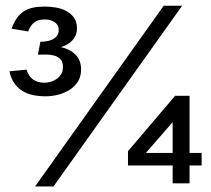

<svg xmlns="http://www.w3.org/2000/svg" viewBox="-20 -639 749 682"><path d="M104.5 23.4 561.5 -618.7H627L169.9 23.4ZM13.7 -385.7 74.2 -391.6Q82 -367.7 97.7 -356.4Q113.3 -345.2 138.2 -345.2Q150.4 -345.2 162.1 -349.1Q173.8 -353 183.1 -359.9Q192.4 -366.7 198 -377Q203.6 -387.2 203.6 -400.4Q203.6 -419.4 194.6 -428.7Q185.5 -438 172.1 -441.7Q158.7 -445.3 143.1 -445.3Q127.4 -445.3 114.7 -444.8L123.5 -490.7Q134.3 -490.7 145.5 -492.4Q156.7 -494.1 166.3 -498.8Q175.8 -503.4 182.1 -511.7Q188.5 -520 188.5 -532.7Q188.5 -543 184.1 -550Q179.7 -557.1 172.4 -561.5Q165 -565.9 156.5 -567.9Q147.9 -569.8 139.2 -569.8Q127 -569.8 117.9 -567.4Q108.9 -564.9 102.1 -559.8Q95.2 -554.7 89.8 -546.6Q84.5 -538.6 80.1 -527.3L21 -537.1Q29.3 -559.6 40 -574.7Q50.8 -589.8 64.9 -598.9Q79.1 -607.9 97.2 -611.8Q115.2 -615.7 139.6 -615.7Q158.2 -615.7 178.5 -612.3Q198.7 -608.9 215.3 -600.1Q231.9 -591.3 242.7 -576.2Q253.4 -561 253.4 -538.1Q253.4 -525.4 249 -514.6Q244.6 -503.9 236.8 -495.4Q229 -486.8 218.5 -481Q208 -475.1 196.3 -471.7Q211.9 -468.3 224.9 -461.7Q237.8 -455.1 247.6 -445.6Q257.3 -436 262.7 -422.6Q268.1 -409.2 268.1 -392.6Q268.1 -367.2 256.6 -349.1Q245.1 -331.1 226.8 -319.6Q208.5 -308.1 186 -302.5Q163.6 -296.9 142.1 -296.9Q118.2 -296.9 97.2 -301.3Q76.2 -305.7 59.3 -316.2Q42.5 -326.7 30.5 -343.8Q18.6 -360.8 13.7 -385.7ZM593.3 12.2V-51.3H434.6V-102.1L602.1 -298.8H653.3V-95.7H696.3V-51.3H653.3V12.2ZM593.3 -95.7V-205.1L498 -95.7Z"/></svg>

Font: AKL 022
Style: Regular
Weight: 400
Designer: AKL
Foundry: AKL
Version: Version 2.053;August 19, 2024;FontCreator 13.0.0.2675 64-bit